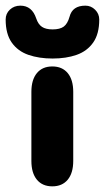

<svg xmlns="http://www.w3.org/2000/svg" viewBox="-65 -648 371 679"><path d="M46 -79Q46 -36 65.5 -12.5Q85 11 120 11Q155 11 174.5 -12.5Q194 -36 194 -79V-323Q194 -366 174.5 -389.5Q155 -413 120 -413Q85 -413 65.5 -389.5Q46 -366 46 -323ZM181 -589Q174 -564 160.5 -554Q147 -544 121 -544Q97 -544 83.5 -553Q70 -562 63 -583Q48 -628 7 -628Q-15 -628 -30 -614Q-45 -600 -45 -579Q-45 -528 -23.5 -497.5Q-2 -467 35.5 -454Q73 -441 121 -441Q169 -441 206 -454Q243 -467 264.5 -497.5Q286 -528 286 -579Q286 -599 271.5 -613.5Q257 -628 237 -628Q191 -628 181 -589Z"/></svg>

Font: Beiruti Black
Style: Regular
Weight: 900
Designer: Arlette Boutros
Foundry: Boutros
Version: Version 1.41